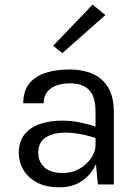

<svg xmlns="http://www.w3.org/2000/svg" viewBox="-20 -786 590 818"><path d="M397 0 387 -105V-310Q387 -374.5 359.5 -402.8Q332 -431 277 -431Q246 -431 220.8 -422Q195.5 -413 180.8 -394.2Q166 -375.5 166 -346H79Q79 -398 104.5 -429.8Q130 -461.5 174.8 -475.8Q219.5 -490 277 -490Q332 -490 374.5 -471.5Q417 -453 441 -412.8Q465 -372.5 465 -308V0ZM234 12Q175 12 136.5 -9Q98 -30 79 -63.5Q60 -97 60 -134Q60 -182.5 84.2 -213Q108.5 -243.5 150.5 -257.8Q192.5 -272 245 -272Q282.5 -272 320.2 -264.5Q358 -257 394 -244V-195Q364 -207 326.2 -214Q288.5 -221 257 -221Q209 -221 176 -201.2Q143 -181.5 143 -134Q143 -99 168.2 -74Q193.5 -49 249 -49Q288 -49 319.2 -67.2Q350.5 -85.5 368.8 -113Q387 -140.5 387 -168H406Q406 -120 385.2 -79Q364.5 -38 326 -13Q287.5 12 234 12ZM245.5 -559.5 206.5 -591 374.5 -766.5 429 -722Z"/></svg>

Font: Karla
Style: Regular
Weight: 400
Designer: Jonathan Pinhorn
Version: Version 2.004;gftools[0.9.33]